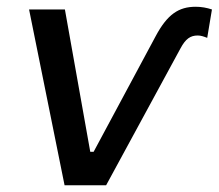

<svg xmlns="http://www.w3.org/2000/svg" viewBox="-20 -548 647 568"><path d="M514 -405C529 -433 543 -443 565 -443C574 -443 583 -440 593 -436L607 -520C592 -525 576 -528 559 -528C509 -528 475 -506 440 -440L257 -99H247L172 -520H66L171 0H294Z"/></svg>

Font: Fixel Display Medium
Style: Italic
Weight: 500
Italic angle: -10°
Designer: AlfaBravo + MacPaw
Foundry: Kyrylo Tkachov, Marchela Mozhyna, Serhii Makarenko, Maria Weinstein, Zakhar Kryvoshyya
Version: Version 1.210;Glyphs 3.2 (3217)